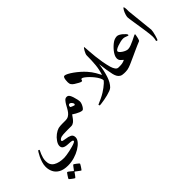

<svg xmlns="http://www.w3.org/2000/svg" viewBox="-93 -1465 2817 2817"><g transform="rotate(-45 1316.0 -56.0)"><path d="M774.9 -59.6Q774.9 -49.3 772.7 -35.4Q770.5 -21.5 762.7 -10.7Q754.9 0 737.8 0H670.4Q658.2 0 632.1 0.5Q606 1 580.1 2.4Q554.2 3.9 541.5 7.8Q519 14.2 505.1 25.6Q491.2 37.1 491.2 49.3Q491.2 58.6 507.3 63.5Q523.4 68.4 556.2 72.8Q608.4 78.6 642.6 96.2Q676.8 113.8 676.8 160.6Q676.8 196.3 645.3 234.1Q613.8 272 560.5 304.2Q507.3 336.4 440.9 356.2Q374.5 376 305.2 376Q217.3 376 162.8 345.9Q108.4 315.9 83.3 265.9Q58.1 215.8 58.1 155.3Q58.1 113.8 71.8 70.1Q85.4 26.4 103.5 -10.7Q121.6 -47.9 136.2 -70.6Q150.9 -93.3 152.8 -93.3Q156.7 -93.3 164.3 -88.9Q171.9 -84.5 171.9 -81.1Q171.9 -79.1 163.8 -63.7Q155.8 -48.3 145 -23.2Q134.3 2 126 33.2Q117.7 64.5 117.7 98.1Q117.7 181.2 180.2 218.3Q242.7 255.4 344.7 255.4Q363.3 255.4 396.7 250.5Q430.2 245.6 468.5 237.3Q506.8 229 541.3 219Q575.7 209 597.7 198.7Q619.6 188.5 619.6 179.2Q619.6 164.6 596.2 159.9Q572.8 155.3 528.3 153.8Q473.6 151.9 445.6 135.3Q417.5 118.7 417.5 82.5Q417.5 62.5 426 42.2Q434.6 22 447.3 3.9Q475.6 -38.1 516.6 -69.1Q557.6 -100.1 597.7 -111.8Q611.3 -115.7 636.7 -117.4Q662.1 -119.1 677.7 -119.1H737.8Q754.9 -119.1 762.7 -108.6Q770.5 -98.1 772.7 -84.2Q774.9 -70.3 774.9 -59.6ZM449.2 478Q449.2 481.4 441.7 494.9Q434.1 508.3 423.6 524.4Q413.1 540.5 404.1 552.5Q395 564.5 391.6 564.5Q389.6 564.5 378.2 556.4Q366.7 548.3 352.5 537.6Q338.4 526.9 327.4 518.6Q316.4 510.3 315.9 509.8Q311.5 505.9 308.6 505.9Q306.2 505.9 303.2 510.7Q302.7 511.7 295.4 522.2Q288.1 532.7 278.3 546.1Q268.6 559.6 260 569.8Q251.5 580.1 248.5 580.1Q246.1 580.1 233.9 572Q221.7 564 206.8 552.7Q191.9 541.5 180.7 532Q169.4 522.5 169.4 520Q169.4 516.6 177.5 502.9Q185.5 489.3 196.3 472.9Q207 456.5 216.1 444.6Q225.1 432.6 227.5 432.6Q231.4 432.6 242.9 440.4Q254.4 448.2 267.6 458.7Q280.8 469.2 290.5 477.8Q300.3 486.3 301.3 486.8Q306.2 491.2 308.1 491.2Q311.5 491.2 315.9 484.9Q316.9 483.9 324.5 473.6Q332 463.4 341.8 450.2Q351.6 437 359.9 427.2Q368.2 417.5 370.1 417.5Q373.5 417.5 386 425.8Q398.4 434.1 413.1 445.3Q427.7 456.5 438.5 466.1Q449.2 475.6 449.2 478Z M1092.8 -163.6Q1092.8 -144 1081.5 -116.7Q1070.3 -89.4 1054.4 -68.4Q1038.6 -47.4 1023.9 -47.4Q1005.4 -47.4 978.5 -58.1Q951.7 -68.8 924.8 -84Q897.9 -99.1 877.9 -113.3Q857.9 -83 837.4 -57.6Q816.9 -32.2 802.7 -21.5Q792.5 -13.7 778.1 -6.8Q763.7 0 747.1 0H722.7Q706.1 0 698 -10.7Q689.9 -21.5 687.7 -35.4Q685.5 -49.3 685.5 -59.6Q685.5 -70.3 687.7 -84.2Q689.9 -98.1 698 -108.6Q706.1 -119.1 722.7 -119.1H747.1Q783.2 -119.1 809.3 -134.8Q835.4 -150.4 854.5 -175Q873.5 -199.7 888.7 -227.5Q903.8 -255.4 918 -280.3Q937 -312 955.8 -332.5Q974.6 -353 1001 -353Q1016.1 -353 1027.3 -346.7Q1038.6 -340.3 1048.8 -323.7Q1059.6 -305.2 1069.8 -274.2Q1080.1 -243.2 1086.4 -212.4Q1092.8 -181.6 1092.8 -163.6ZM1010.3 -199.7Q1010.3 -209.5 1002.4 -221.9Q994.6 -234.4 983.2 -243.7Q971.7 -252.9 960.9 -252.9Q948.7 -252.9 941.4 -242.9Q934.1 -232.9 934.1 -224.6Q934.1 -222.7 933.8 -215.6Q933.6 -208.5 939 -205.6Q947.8 -200.7 961.2 -195.3Q974.6 -189.9 986.3 -186.3Q998 -182.6 1000.5 -182.6Q1003.4 -182.6 1006.8 -189Q1010.3 -195.3 1010.3 -199.7Z M1612.3 -167.5Q1612.3 -161.1 1610.6 -151.9Q1608.9 -142.6 1604.5 -135.3Q1602.1 -131.3 1595 -125Q1587.9 -118.7 1573.2 -118.7Q1564.9 -118.7 1562 -124.8Q1559.1 -130.9 1559.1 -136.2Q1559.1 -162.6 1541.5 -195.8Q1523.9 -229 1497.1 -262.5Q1470.2 -295.9 1441.2 -324.2Q1412.1 -352.5 1387.9 -369.9Q1363.8 -387.2 1353 -387.2Q1339.4 -387.2 1336.4 -379.2Q1333.5 -371.1 1331.3 -362.8Q1329.1 -354.5 1317.4 -354.5Q1309.6 -354.5 1295.9 -360.8Q1282.2 -367.2 1273.4 -372.1Q1242.7 -389.2 1218.3 -404.5Q1193.8 -419.9 1179.4 -439.7Q1165 -459.5 1165 -491.2Q1165 -511.7 1167.5 -535.9Q1169.9 -560.1 1177.2 -577.6Q1184.6 -595.2 1199.7 -595.2Q1218.3 -595.2 1251.5 -578.1Q1284.7 -561 1324.7 -532.5Q1364.7 -503.9 1404.3 -469.2Q1443.8 -434.6 1475.6 -398.9Q1522.5 -346.2 1553.2 -293Q1584 -239.7 1598.6 -209.5Q1602.5 -201.2 1607.4 -187.3Q1612.3 -173.3 1612.3 -167.5ZM1906.2 -59.6Q1906.2 -49.3 1904.1 -35.4Q1901.9 -21.5 1894 -10.7Q1886.2 0 1869.1 0H1844.7Q1802.2 0 1776.9 -15.6Q1751.5 -31.2 1737.8 -57.4Q1724.1 -83.5 1716.8 -114.7Q1705.1 -167 1696.3 -223.1Q1687.5 -279.3 1678.7 -353Q1661.1 -229 1631.1 -137.9Q1601.1 -46.9 1550.8 2.4Q1536.1 17.1 1505.1 29.1Q1474.1 41 1436.3 50.8Q1398.4 60.5 1361.6 67.1Q1324.7 73.7 1297.4 77.1Q1270 80.6 1260.7 80.6Q1257.3 80.6 1253.4 72.5Q1249.5 64.5 1249.5 60.1Q1249.5 58.1 1274.7 47.9Q1299.8 37.6 1338.4 19.5Q1377 1.5 1417.5 -23.4Q1480.5 -63 1528.3 -106.9Q1576.2 -150.9 1598.1 -216.3Q1624 -296.9 1632.3 -380.4Q1640.6 -463.9 1640.6 -574.7Q1640.6 -587.4 1648.2 -606.4Q1655.8 -625.5 1666.3 -644.3Q1676.8 -663.1 1686.3 -675.8Q1695.8 -688.5 1699.7 -688.5Q1702.1 -688.5 1704.3 -659.9Q1706.5 -631.3 1710 -582.5Q1713.4 -533.7 1720 -471.7Q1726.6 -409.7 1738.3 -342.5Q1750 -275.4 1768.1 -211.4Q1780.3 -170.9 1799.1 -145Q1817.9 -119.1 1844.7 -119.1H1869.1Q1886.2 -119.1 1894 -108.6Q1901.9 -98.1 1904.1 -84.2Q1906.2 -70.3 1906.2 -59.6Z M2362.8 -288.1Q2362.8 -286.1 2360.6 -271Q2358.4 -255.9 2354.5 -239.7Q2353.5 -233.4 2349.9 -219.5Q2346.2 -205.6 2341.1 -193.4Q2335.9 -181.2 2331.1 -178.7Q2306.2 -169.4 2267.6 -152.3Q2229 -135.3 2187.5 -116.5Q2146 -97.7 2113.3 -82.5Q2073.2 -65.4 2033 -46.4Q1992.7 -27.3 1953.4 -13.7Q1914.1 0 1878.4 0H1854Q1837.4 0 1829.3 -10.7Q1821.3 -21.5 1819.1 -35.4Q1816.9 -49.3 1816.9 -59.6Q1816.9 -70.3 1819.1 -84.2Q1821.3 -98.1 1829.3 -108.6Q1837.4 -119.1 1854 -119.1H1878.4Q1904.3 -119.1 1928.5 -124Q1952.6 -128.9 1979.5 -142.6Q1961.4 -157.2 1941.2 -178Q1920.9 -198.7 1920.9 -231.9Q1920.9 -257.8 1934.8 -286.4Q1948.7 -314.9 1970.9 -342.8Q1993.2 -370.6 2018.3 -394Q2043.5 -417.5 2065.9 -432.6Q2089.4 -448.7 2112.3 -454.8Q2135.3 -460.9 2152.8 -460.9Q2170.9 -460.9 2193.6 -448.5Q2216.3 -436 2237.3 -418.2Q2258.3 -400.4 2272 -383.8Q2285.6 -367.2 2285.6 -359.4Q2285.6 -356 2283 -351.8Q2280.3 -347.7 2277.3 -347.7Q2274.4 -347.7 2260.3 -353.8Q2246.1 -359.9 2227.3 -366Q2208.5 -372.1 2191.4 -372.1Q2166 -372.1 2133.5 -364.3Q2101.1 -356.4 2072.3 -346.2Q2035.2 -332.5 2018.3 -319.8Q2001.5 -307.1 2001.5 -296.9Q2001.5 -285.2 2015.1 -270.3Q2028.8 -255.4 2049.8 -241.5Q2070.8 -227.5 2093.8 -218.3Q2116.7 -209 2135.3 -209Q2160.6 -209 2195.6 -221.7Q2230.5 -234.4 2265.1 -251.2Q2299.8 -268.1 2325.4 -281Q2351.1 -293.9 2358.4 -293.9Q2362.8 -293.9 2362.8 -288.1Z M2578.1 -169.9Q2578.1 -153.8 2572.3 -125.2Q2566.4 -96.7 2558.1 -66.9Q2549.8 -37.1 2542 -16.6Q2534.2 3.9 2529.8 3.9Q2523.4 3.9 2517.1 0.7Q2510.7 -2.4 2510.7 -7.3Q2510.7 -11.2 2515.9 -30Q2521 -48.8 2521 -88.4Q2521 -107.9 2516.4 -146Q2511.7 -184.1 2504.9 -232.4Q2498 -280.8 2490 -331.5Q2481.9 -382.3 2474.9 -427.5Q2467.8 -472.7 2463.4 -504.2Q2459 -535.6 2459 -544.9Q2459 -565.4 2468.8 -596.4Q2478.5 -627.4 2493.2 -654.8Q2507.8 -682.1 2522.9 -692.4Q2528.3 -684.1 2531 -667.7Q2533.7 -651.4 2533.7 -641.1V-595.7Z"/></g></svg>

Font: Scheherazade New SemiBold
Style: Regular
Weight: 600
Designer: SIL International
Foundry: SIL International
Version: Version 4.000